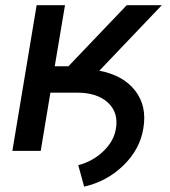

<svg xmlns="http://www.w3.org/2000/svg" viewBox="-20 -565 636 719"><path d="M26.3 0 117.2 -545.5H223.4L185 -316.8H236.2L454.5 -545.5H585.9L351.9 -300.1Q441.4 -283.4 486.3 -225.3Q531.2 -167.3 516.7 -83.8Q504.3 -6.4 442.6 54Q381 114.3 295.1 133.9L273.1 53.6Q328.1 39.1 367.5 0.9Q407 -37.3 414.1 -83.5Q424.4 -143.5 384.1 -180.8Q343.8 -218 268.8 -218H168.7L132.5 0Z"/></svg>

Font: Karasuma Gothic
Style: Medium Italic
Weight: 500
Italic angle: 9.39998°
Designer: Rasmus Andersson / Ryoko Nishizuka
Foundry: Genbu
Version: Version 1.00